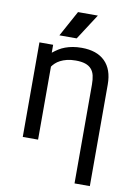

<svg xmlns="http://www.w3.org/2000/svg" viewBox="-99 -777 715 1037"><g transform="rotate(10 259.0 -258.5)"><path d="M141.1 -518.6V-475.1Q156.2 -487.3 172.4 -497.6Q188.5 -507.8 207.3 -514.6Q226.1 -521.5 248 -525.4Q270 -529.3 296.4 -529.3Q379.4 -529.3 424.1 -485.4Q468.8 -441.4 468.8 -358.4V198.7H384.8V-343.3Q384.8 -371.6 379.9 -392.6Q375 -413.6 362.5 -427.7Q350.1 -441.9 329.1 -449Q308.1 -456.1 276.4 -456.1Q249 -456.1 228.5 -450.9Q208 -445.8 192.6 -437.7Q177.2 -429.7 166.7 -419.7Q156.2 -409.7 149.9 -400.4V0H65.9V-518.6ZM242.7 -715.8H351.6L260.3 -574.7H165.5Z"/></g></svg>

Font: Arian AMU
Style: Regular
Weight: 400
Designer: Ruben Hakobyan (Tarumian)
Foundry: Ruben Hakobyan (Tarumian)
Version: Version 4.003